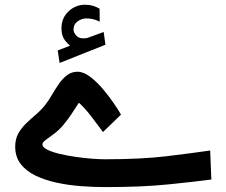

<svg xmlns="http://www.w3.org/2000/svg" viewBox="-20 -782 943 802"><path d="M272.9 -591.3Q256.3 -604.5 246.6 -620.8Q236.8 -637.2 236.8 -664.1Q236.8 -707 266.4 -734.6Q295.9 -762.2 334.5 -762.2Q353.5 -762.2 367.7 -758.1Q381.8 -753.9 396 -745.6L396.5 -691.4Q381.3 -699.2 368.2 -702.1Q355 -705.1 341.3 -705.1Q321.8 -705.1 304.4 -692.9Q287.1 -680.7 287.1 -657.7Q287.6 -644 300.8 -631.3Q314 -618.7 340.3 -622.6Q340.8 -622.6 344.7 -623.5L413.1 -648.4L420.4 -595.2L229 -519L221.2 -571.3ZM418.5 -116.7Q569.3 -116.7 675.3 -129.4Q781.2 -142.1 857.9 -153.3L862.8 -32.2Q793 -22.9 682.9 -11.7Q572.8 -0.5 419.4 -0.5Q371.1 -0.5 318.8 -4.4Q266.6 -8.3 217.5 -18.8Q168.5 -29.3 129.2 -48.1Q89.8 -66.9 66.7 -96.7Q43.5 -126.5 43.5 -169.4Q43.5 -201.2 56.6 -224.6Q69.8 -248 89.6 -267.1Q109.4 -286.1 130.6 -304.2Q151.9 -322.3 168 -342.8Q182.1 -360.4 195.8 -384Q209.5 -407.7 224.9 -430.2Q240.2 -452.6 259.5 -467.5Q278.8 -482.4 303.7 -482.4Q328.6 -482.4 356.7 -461.2Q384.8 -439.9 410.6 -409.2Q436.5 -378.4 456.5 -348.9Q476.6 -319.3 485.4 -303.2L410.2 -230.5Q387.7 -260.3 362.1 -294.4Q336.4 -328.6 309.6 -353Q290.5 -324.7 278.1 -304.9Q265.6 -285.2 242.7 -257.8Q225.1 -237.3 205.3 -222.7Q185.5 -208 171.4 -197.8Q157.2 -187.5 157.2 -179.2Q157.2 -167 177 -157Q196.8 -147 228.5 -139.4Q260.3 -131.8 295.9 -126.7Q331.5 -121.6 364.3 -119.1Q397 -116.7 418.5 -116.7Z"/></svg>

Font: Vazirmatn RD SemiBold
Style: Regular
Weight: 600
Designer: Saber Rastikerdar
Foundry: Saber Rastikerdar
Version: Version 32.102